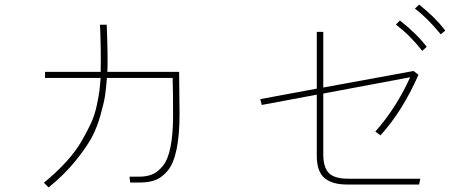

<svg xmlns="http://www.w3.org/2000/svg" viewBox="-20 -818 2040 839"><path d="M171.9 -19.5Q226.6 -64.5 268.6 -110.4Q310.5 -156.2 336.4 -201.2Q362.3 -246.1 378.4 -281.2Q394.5 -316.4 403.3 -359.4Q412.1 -402.3 414.6 -421.9Q417 -441.4 419.9 -477.5H176.8V-503.9H419.9Q421.9 -601.6 417 -710H446.3Q452.1 -566.4 449.2 -503.9H762.7Q762.7 -465.8 763.7 -402.8Q764.6 -339.8 764.6 -322.3Q764.6 -227.5 751.5 -165Q738.3 -102.5 712.9 -72.3Q687.5 -42 659.2 -31.2Q630.9 -20.5 590.8 -20.5H548.8L545.9 -45.9H587.9Q621.1 -45.9 645.5 -56.2Q669.9 -66.4 691.9 -93.3Q713.9 -120.1 725.1 -175.8Q736.3 -231.4 736.3 -313.5Q736.3 -422.9 734.4 -477.5H447.3Q443.4 -429.7 439 -399.9Q434.6 -370.1 418.9 -314Q403.3 -257.8 378.4 -212.9Q353.5 -168 305.7 -109.9Q257.8 -51.8 192.4 1Z M1392.6 -409.2V-144.5Q1392.6 -86.9 1417 -62Q1441.4 -37.1 1501 -37.1H1816.4L1811.5 -11.7H1496.1Q1431.6 -11.7 1397.9 -40Q1364.3 -68.4 1364.3 -137.7V-404.3L1124 -359.4L1117.2 -384.8L1364.3 -430.7V-678.7H1392.6V-435.5L1787.1 -507.8L1808.6 -491.2Q1739.3 -333 1642.6 -226.6L1620.1 -243.2Q1710 -343.8 1772.5 -480.5ZM1793 -780.3 1811.5 -797.9Q1878.9 -745.1 1925.8 -684.6L1906.2 -668Q1845.7 -741.2 1793 -780.3ZM1710 -710.9 1727.5 -728.5Q1799.8 -671.9 1844.7 -613.3L1825.2 -595.7Q1774.4 -661.1 1710 -710.9Z"/></svg>

Font: Gothic A1 Thin
Style: Regular
Weight: 250
Designer: HanYang I&C Co.,Ltd.
Foundry: HanYang I&C Co.,Ltd.
Version: Version 2.50